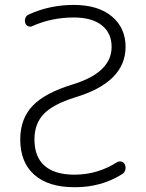

<svg xmlns="http://www.w3.org/2000/svg" viewBox="-20 -784 602 792"><path d="M284.2 -711.9Q193.4 -711.9 114.3 -676.8Q105.5 -671.9 96.2 -675.8Q86.9 -679.7 84 -689.5Q81.1 -700.2 85 -710.4Q88.9 -720.7 99.6 -724.6Q185.5 -763.7 284.2 -763.7Q384.8 -763.7 441.4 -716.3Q498 -668.9 498 -590.8Q498 -444.3 288.1 -381.8Q198.2 -353.5 160.2 -313.5Q122.1 -273.4 122.1 -209Q122.1 -136.7 164.1 -100.1Q206.1 -63.5 287.1 -63.5Q381.8 -63.5 461.9 -114.3Q470.7 -120.1 481 -117.2Q491.2 -114.3 495.1 -105.5Q500 -93.8 496.6 -82.5Q493.2 -71.3 483.4 -65.4Q397.5 -11.7 290 -11.7Q289.1 -11.7 287.1 -11.7Q179.7 -11.7 121.6 -63Q63.5 -114.3 63.5 -209Q63.5 -293.9 114.7 -347.7Q166 -401.4 282.2 -436.5Q440.4 -485.4 440.4 -590.8Q440.4 -647.5 399.9 -679.7Q359.4 -711.9 284.2 -711.9Z"/></svg>

Font: irohamaru Light
Style: Regular
Weight: 200
Designer: [Source Han Sans]
Ryoko NISHIZUKA  (kana & ideographs); Paul D. Hunt (Latin, Greek & Cyrillic); Wenlong ZHANG  (bopomofo
Version: Version 1.01